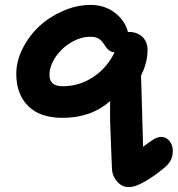

<svg xmlns="http://www.w3.org/2000/svg" viewBox="-20 -535 719 777"><path d="M501 222.2Q473.1 222.2 453.6 199.2Q434.1 176.3 433.1 148.9Q432.1 116.2 429.4 57.1Q426.8 -2 425.8 -40.5Q424.8 -79.1 425.8 -126Q349.1 -58.1 232.9 -58.1Q142.1 -58.1 94 -106Q45.9 -153.8 45.9 -235.8Q45.9 -287.6 71.8 -339.1Q97.7 -390.6 139.2 -429Q180.7 -467.3 235.8 -491.2Q291 -515.1 346.2 -515.1Q404.3 -515.1 445.6 -482.9Q486.8 -450.7 498 -404.8L501 -405.8Q535.6 -405.8 556.4 -385.7Q577.1 -365.7 577.1 -333Q577.1 -281.7 550.8 -229Q551.3 -190.9 559.1 59.1Q590.3 35.2 604.7 27.1Q619.1 19 632.8 19Q652.3 19 665.8 35.6Q679.2 52.2 679.2 75.2Q679.2 97.7 670.9 113.5Q662.6 129.4 645 144Q609.4 174.3 568.8 198.2Q528.3 222.2 501 222.2ZM180.2 -231Q180.2 -186 233.9 -186Q300.3 -186 356.4 -222.7Q412.6 -259.3 443.8 -323.2Q420.9 -324.7 405.8 -349.1Q393.1 -369.6 380.4 -377.9Q367.7 -386.2 346.2 -386.2Q306.2 -386.2 267.3 -363Q228.5 -339.8 204.3 -303.5Q180.2 -267.1 180.2 -231Z"/></svg>

Font: Shantell Sans Irregular Bouncy
Style: Regular
Weight: 600
Designer: Stephen Nixon, Anya Danilova, Shantell Martin
Foundry: Arrow Type
Version: Version 1.006;[9816181b4]